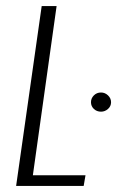

<svg xmlns="http://www.w3.org/2000/svg" viewBox="-20 -611 385 631"><path d="M33 0 117 -591H166L88 -35H261L255 0ZM312 -244Q298 -244 288.5 -253Q279 -262 279 -275Q279 -288 288.5 -297.5Q298 -307 312 -307Q325 -307 335 -297.5Q345 -288 345 -275Q345 -262 335 -253Q325 -244 312 -244Z"/></svg>

Font: Alumni Sans Light
Style: Italic
Weight: 300
Italic angle: -8°
Version: Version 1.016